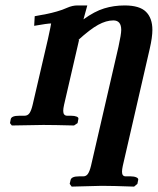

<svg xmlns="http://www.w3.org/2000/svg" viewBox="-20 -465 586 713"><path d="M317.9 150.9 419.9 -291Q430.2 -337.9 430.2 -354Q430.2 -389.2 400.9 -389.2Q374.5 -389.2 344.5 -372.8Q314.5 -356.4 269 -314.9L273.9 -317.9L217.8 -75.2Q214.8 -62 214.8 -53.2Q214.8 -35.2 230 -35.2H244.1Q256.8 -35.2 264.6 -32Q272.5 -28.8 271 -22.9L268.1 -7.8L254.9 1Q179.2 -1 141.1 -1L23.9 1L17.1 -7.8L20 -22.9Q22.9 -35.2 51.8 -35.2H70.8Q83 -35.2 89.6 -44.9Q96.2 -54.7 101.1 -75.2L158.2 -320.8Q169.9 -374.5 169.9 -377.9Q156.7 -377.9 106.9 -369.1L108.9 -404.8Q141.1 -410.6 155.8 -413.6Q170.4 -416.5 191.2 -422.4Q211.9 -428.2 229 -436Q249 -444.8 267.1 -444.8H304.2L290 -393.1Q331.1 -422.9 366.9 -433.8Q402.8 -444.8 442.9 -444.8Q498.5 -444.8 522.2 -421.1Q545.9 -397.5 545.9 -354Q545.9 -326.7 536.1 -284.2L436 150.9Q433.1 164.1 433.1 172.9Q433.1 189.9 446.8 189.9H465.8Q478 189.9 486.3 193.6Q494.6 197.3 493.2 203.1L490.2 217.8L478 228Q397 225.1 357.9 225.1L246.1 228L238.8 217.8L242.2 203.1Q245.6 189.9 273.9 189.9H289.1Q300.3 189.9 306.6 180.4Q313 170.9 317.9 150.9Z"/></svg>

Font: Linux Libertine G
Style: Bold Italic
Weight: 700
Italic angle: -11.5°
Designer: Philipp H. Poll
Foundry: Philipp H. Poll
Version: Version 4.1.0